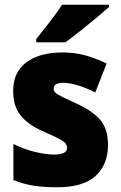

<svg xmlns="http://www.w3.org/2000/svg" viewBox="-20 -786 513 816"><path d="M439 -170Q439 -87 386.5 -38.5Q334 10 221 10Q169 10 125 3.5Q81 -3 37 -21V-174Q81 -152 128.5 -140.5Q176 -129 210 -129Q265 -129 265 -158Q265 -169 257 -178Q249 -187 226.5 -198.5Q204 -210 160 -229Q98 -257 67 -296Q36 -335 36 -400Q36 -480 92.5 -521.5Q149 -563 246 -563Q297 -563 341.5 -551Q386 -539 433 -516L385 -393Q350 -411 313.5 -422.5Q277 -434 250 -434Q208 -434 208 -410Q208 -400 215.5 -392.5Q223 -385 244 -374.5Q265 -364 307 -345Q371 -316 405 -277.5Q439 -239 439 -170ZM443 -756Q423 -738 389.5 -710Q356 -682 320 -653.5Q284 -625 258 -606H134V-620Q159 -652 191 -692.5Q223 -733 244 -766H443Z"/></svg>

Font: Noto Sans Ethiopic SemiCondensed Black
Style: Regular
Weight: 900
Width: 4
Designer: Monotype Design Team
Foundry: Monotype Imaging Inc.
Version: Version 2.102; ttfautohint (v1.8.4.7-5d5b)